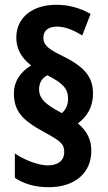

<svg xmlns="http://www.w3.org/2000/svg" viewBox="-20 -781 450 801"><path d="M38 -392C38 -317 73 -279 166 -229C233 -192 248 -181 248 -146C248 -112 223 -91 179 -91C141 -91 80 -114 42 -141V-39C81 -13 128 0 183 0C292 0 361 -59 361 -152C361 -198 343 -235 305 -266C346 -297 368 -337 368 -391C368 -465 327 -505 238 -549C189 -573 161 -590 161 -623C161 -653 181 -670 218 -670C249 -670 285 -657 323 -633L358 -723C311 -749 266 -761 214 -761C117 -761 48 -709 48 -624C48 -578 69 -539 110 -508C65 -481 38 -441 38 -392ZM143 -408C143 -435 155 -456 178 -467C244 -433 264 -410 264 -369C264 -344 255 -324 238 -309L208 -326C164 -352 143 -374 143 -408Z"/></svg>

Font: Noto Sans Georgian ExtraCondensed Bold
Style: Regular
Weight: 700
Width: 2
Designer: Monotype Design Team, Akaki Razmadze
Foundry: Google LLC
Version: Version 2.005